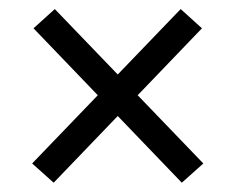

<svg xmlns="http://www.w3.org/2000/svg" viewBox="-20 -522 520 424"><path d="M429 -161 381.5 -118.5 54 -459.5 101 -502ZM51 -161 379 -502 426 -459.5 98.5 -118.5Z"/></svg>

Font: Anek Gujarati
Style: Regular
Weight: 400
Designer: Mrunmayee Ghaisas (Gujarati), Yesha Goshar (Latin)
Foundry: Ek Type
Version: Version 1.003